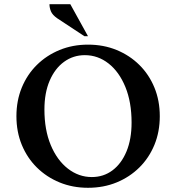

<svg xmlns="http://www.w3.org/2000/svg" viewBox="-20 -882 836 912"><path d="M398 10Q325 10 263 -15.5Q201 -41 155 -86.5Q109 -132 83.5 -194Q58 -256 58 -330Q58 -404 83.5 -466Q109 -528 155 -573.5Q201 -619 263 -644.5Q325 -670 398 -670Q472 -670 534 -644.5Q596 -619 642 -573.5Q688 -528 713.5 -466Q739 -404 739 -330Q739 -256 713.5 -194Q688 -132 642 -86.5Q596 -41 534 -15.5Q472 10 398 10ZM416 -41Q472 -41 514.5 -73Q557 -105 581 -163Q605 -221 605 -300Q605 -397 575.5 -469Q546 -541 495.5 -580.5Q445 -620 383 -620Q328 -620 284.5 -588.5Q241 -557 216 -499Q191 -441 191 -362Q191 -265 221 -193Q251 -121 302.5 -81Q354 -41 416 -41ZM381 -710 252 -795Q229 -811 222 -828Q215 -845 215 -862H314L398 -710Z"/></svg>

Font: Spectral SC SemiBold
Style: Regular
Weight: 600
Designer: Jean-Baptiste Levee
Foundry: Production Type
Version: Version 2.001